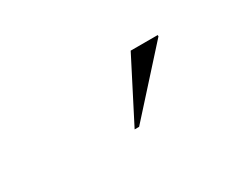

<svg xmlns="http://www.w3.org/2000/svg" viewBox="-35 -873 569 446"><g transform="rotate(-30 250.0 -650.5)"><path d="M235 -569 318.5 -732H391V-728.5L247 -569Z"/></g></svg>

Font: Newsreader 72pt Light
Style: Regular
Weight: 300
Designer: Hugues Gentile
Foundry: Production Type
Version: Version 1.003; ttfautohint (v1.8.3)